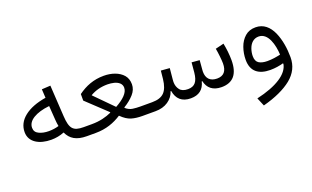

<svg xmlns="http://www.w3.org/2000/svg" viewBox="-83 -913 2582 1591"><g transform="rotate(-20 1208.5 -117.5)"><path d="M344.2 -416.5C263.2 -403.3 199.7 -378.9 153.3 -342.3C106.9 -305.7 84 -260.3 84 -207C84 -118.2 168 -72.8 271.5 -72.8C311.5 -72.8 350.1 -80.1 386.7 -94.7C415.5 -31.7 466.8 0 558.1 0H558.6V-79.6H558.1C465.8 -79.6 439.9 -109.9 433.1 -222.7L416.5 -497.1L339.8 -492.7ZM357.9 -216.3C359.4 -196.3 361.3 -178.7 365.2 -159.7C337.9 -151.4 308.1 -147 276.4 -147C243.2 -147 214.4 -152.8 190.4 -164.6C166.5 -175.8 154.3 -194.3 154.3 -220.2C154.3 -252 171.9 -278.8 207 -300.3C241.7 -321.3 289.1 -335.4 349.1 -341.8Z M858.9 -422.9C769.5 -422.9 696.8 -394 629.9 -345.2V-287.6L806.2 -121.6V-116.7C758.8 -95.2 702.1 -79.6 630.4 -79.6H558.6C549.3 -79.6 544.4 -66.4 544.4 -40C544.4 -13.2 549.3 0 558.6 0H635.7C728 0 800.3 -27.3 865.2 -68.8C895 -39.1 923.8 -20.5 951.7 -12.2C979.5 -3.9 1011.7 0 1047.9 0H1137.7V-79.6H1058.1C1034.7 -79.6 1012.7 -81.1 991.7 -84C970.7 -86.9 950.2 -96.7 931.2 -113.3V-118.2C967.8 -140.1 997.6 -164.6 1021 -190.9C1043.9 -216.8 1055.7 -245.6 1055.7 -277.3C1055.7 -310.1 1046.4 -336.9 1028.3 -358.4C991.2 -401.4 927.7 -422.9 858.9 -422.9ZM863.8 -345.2C882.8 -345.2 901.9 -342.8 920.9 -338.4C958 -328.6 985.8 -307.6 985.8 -272.5C985.8 -227.1 939.5 -184.1 868.7 -145L711.9 -303.7V-306.2C756.3 -332 806.6 -345.2 863.8 -345.2Z M1479.5 -79.6C1445.8 -79.6 1421.4 -88.9 1407.2 -107.9C1392.6 -126.5 1385.3 -149.4 1385.3 -176.3C1385.3 -183.6 1385.7 -190.9 1386.7 -198.7L1396 -295.4L1319.3 -301.3L1312 -228.5C1306.2 -176.3 1292 -138.2 1269 -114.7C1246.1 -91.3 1210.9 -79.6 1162.6 -79.6H1137.7C1128.4 -79.6 1123.5 -66.4 1123.5 -40.5C1123.5 -13.7 1128.4 0 1137.7 0H1162.6C1206.5 0 1244.1 -10.3 1274.9 -31.2C1305.7 -52.2 1326.2 -79.6 1336.9 -113.3H1341.8C1354 -41 1397.5 0 1475.6 0C1546.9 0 1590.8 -33.7 1607.4 -101.6H1612.3C1626 -39.1 1669.4 0 1747.1 0C1848.6 0 1899.4 -61 1899.4 -182.6C1899.4 -204.6 1897.9 -230 1895 -258.8C1891.6 -287.6 1887.7 -312.5 1883.3 -333.5L1809.1 -315.4C1816.4 -279.8 1823.7 -211.4 1823.7 -181.6C1823.7 -113.8 1794.4 -79.6 1736.3 -79.6C1673.3 -79.6 1643.6 -115.7 1643.6 -172.4C1643.6 -177.7 1644 -183.6 1644.5 -189.9L1651.4 -272.5L1582 -278.3L1574.2 -190.9C1566.4 -114.3 1539.6 -79.6 1479.5 -79.6Z M2293 -6.8C2278.8 79.6 2170.4 148.4 1992.2 189L2022.9 262.2C2131.8 233.4 2216.8 194.3 2276.9 146C2336.9 97.2 2367.2 36.1 2367.2 -37.6C2367.2 -113.8 2355 -194.8 2325.7 -260.7C2295.9 -326.7 2248.5 -370.1 2178.2 -370.1C2140.6 -370.1 2109.4 -359.4 2084.5 -337.4C2059.6 -315.4 2041 -287.1 2028.8 -252.4C2016.6 -217.8 2010.3 -181.2 2010.3 -143.6C2010.3 -41.5 2073.2 4.4 2174.8 4.4C2217.8 4.4 2257.3 -2.4 2290 -11.7ZM2293 -87.9C2259.8 -80.1 2221.2 -73.2 2176.8 -73.2C2146 -73.2 2121.1 -79.1 2103 -90.3C2085 -101.6 2075.7 -122.6 2075.7 -152.8C2075.7 -174.3 2079.6 -195.8 2086.9 -216.8C2101.6 -258.8 2130.9 -289.6 2176.3 -289.6C2260.7 -289.6 2289.1 -172.4 2293 -87.9Z"/></g></svg>

Font: Estedad Regular
Style: Regular
Weight: 400
Designer: Amin Abedi
Version: Version 7.3